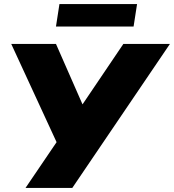

<svg xmlns="http://www.w3.org/2000/svg" viewBox="-20 -920 852 940"><path d="M105 0 257 -224 35 -705H254L384 -409L584 -705H812L334 0ZM254 -790 271 -900H651L634 -790Z"/></svg>

Font: Mulish ExtraBlack
Style: Italic
Weight: 1000
Italic angle: -9°
Designer: Vernon Adams
Foundry: Vernon Adams
Version: Version 3.603; ttfautohint (v1.8.3)